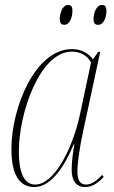

<svg xmlns="http://www.w3.org/2000/svg" viewBox="-20 -744 460 774"><path d="M376 -644C399 -644 409 -676 409 -700C409 -719 402 -724 391 -724C367 -724 357 -688 357 -668C357 -648 365 -644 376 -644ZM239 -644C262 -644 272 -676 272 -701C272 -719 265 -724 254 -724C231 -724 221 -688 221 -668C221 -648 229 -644 239 -644ZM118 10C167 10 223 -33 277 -162H280C274 -131 269 -91 269 -63C268 -20 284 10 323 10C352 10 375 -6 398 -31L392 -39C368 -14 349 0 326 0C302 0 292 -19 292 -54C292 -88 303 -158 312 -200L384 -535H376L355 -505C337 -528 310 -546 270 -546C121 -546 26 -309 26 -143C26 -44 56 10 118 10ZM122 0C83 0 56 -36 56 -135C56 -287 140 -536 270 -536C302 -536 332 -521 347 -492L302 -281C272 -143 198 0 122 0Z"/></svg>

Font: Noto Serif Display Condensed Thin
Style: Italic
Weight: 100
Width: 3
Italic angle: -12°
Designer: Monotype Design Team
Foundry: Monotype Imaging Inc.
Version: Version 2.009